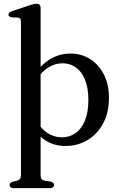

<svg xmlns="http://www.w3.org/2000/svg" viewBox="-20 -765 641 1021"><path d="M195.9 -724V165.7Q195.9 179.4 201.1 186.3Q206.3 193.3 216.2 195.5L249.9 200.8Q258.4 203.3 262.9 207.7Q267.4 212.1 267.4 218.8Q267.4 226.5 261.5 231.1Q255.6 235.6 244.7 235.6H53Q42.6 235.6 36.7 231.1Q30.9 226.5 30.9 218.8Q30.9 212.4 35.3 208.1Q39.8 203.9 47.8 201.1L71.2 195.8Q80.9 193 86.2 186.3Q91.5 179.7 91.5 166V-649.1Q91.5 -660.6 87.5 -665.4Q83.5 -670.2 75.1 -671.6L41.3 -672.8Q33.2 -674.4 29.1 -677.8Q25 -681.3 25 -687.3Q25 -699.1 45.1 -705.9L135.7 -736.5Q149.8 -741.1 158.5 -743.1Q167.2 -745 175.4 -745Q185.1 -745 190.5 -739.6Q195.9 -734.1 195.9 -724ZM173.6 -341.1 159.8 -365.6Q197.1 -420.1 246.6 -450.2Q296 -480.2 354.1 -480.2Q413.7 -480.2 460.1 -450.4Q506.5 -420.6 533 -367.7Q559.4 -314.7 559.4 -245.4Q559.4 -166.5 528.5 -109Q497.5 -51.4 445.1 -20.1Q392.7 11.2 328 11.2Q269.4 11.2 224.3 -16.7Q179.2 -44.7 152.2 -96.2L173.7 -125.2Q196.9 -80.5 232.4 -57.6Q267.9 -34.7 308.9 -34.7Q349 -34.7 380.8 -56.5Q412.7 -78.3 431.3 -122.6Q449.9 -166.8 449.9 -233.2Q449.9 -298.1 432.1 -341.4Q414.3 -384.7 383.3 -406.6Q352.4 -428.5 312.8 -428.5Q273.1 -428.5 237.6 -406.4Q202 -384.4 173.6 -341.1Z"/></svg>

Font: Fraunces
Style: Regular
Weight: 900
Version: Version 1.000;[b76b70a41]